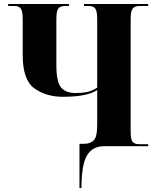

<svg xmlns="http://www.w3.org/2000/svg" viewBox="-20 -734 788 964"><path d="M379 210H389Q389 94 416.5 47Q444 0 503 0H724V-10H681Q655 -10 645.5 -22Q636 -34 636 -75V-638Q636 -679 646.5 -691.5Q657 -704 681 -704H724V-714H402V-704H425Q448 -704 458 -691.5Q468 -679 468 -638V-294Q444 -278 418.5 -272.5Q393 -267 360 -267Q310 -267 286.5 -295Q263 -323 263 -407V-638Q263 -679 273 -691.5Q283 -704 308 -704H326V-714H21V-704H52Q74 -704 84 -691.5Q94 -679 94 -637V-457Q94 -332 153 -290Q212 -248 296 -248Q418 -248 468 -282V-107Q468 -45 450 -28.5Q432 -12 403 -12H379Z"/></svg>

Font: Noto Serif Display SemiCondensed Extra
Style: Regular
Weight: 800
Width: 4
Designer: Monotype Design Team
Foundry: Monotype Imaging Inc.
Version: Version 1.900